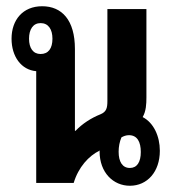

<svg xmlns="http://www.w3.org/2000/svg" viewBox="-20 -586 558 615"><path d="M396 9C452 9 492 -36 492 -103C492 -150 472 -193 437 -211C448 -230 449 -253 449 -274V-557H324V-263C324 -240 321 -228 302 -220C272 -208 244 -190 222 -167H220V-429C220 -522 178 -566 115 -566C53 -566 17 -522 17 -462C17 -405 48 -362 96 -358V0H216C231 -50 264 -87 300 -104L299 -101C299 -33 343 9 396 9ZM110 -413C86 -413 73 -432 73 -462C73 -492 86 -512 110 -512C135 -512 148 -492 148 -462C148 -431 135 -413 110 -413ZM396 -48C372 -48 360 -68 360 -100C360 -116 363 -132 369 -146C376 -150 384 -153 393 -153C420 -153 431 -131 431 -99C431 -67 419 -48 396 -48Z"/></svg>

Font: Noto Sans Thai Looped ExtraCondensed
Style: Bold
Weight: 700
Width: 2
Designer: Sasikarn Vongin, Ben Mitchell
Foundry: The Fontpad Ltd
Version: Version 1.001